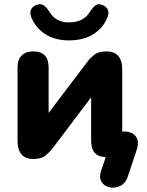

<svg xmlns="http://www.w3.org/2000/svg" viewBox="-20 -743 696 908"><path d="M306 -552Q239 -552 193.5 -582Q148 -612 128 -661Q120 -684 127.5 -699Q135 -714 154 -720Q172 -727 185.5 -718.5Q199 -710 212 -690Q242 -637 306 -637Q377 -637 407 -690Q421 -710 432.5 -718.5Q444 -727 462 -720Q481 -714 489 -699Q497 -684 488 -661Q469 -612 422.5 -582Q376 -552 306 -552ZM583 96Q573 125 548.5 136.5Q524 148 499 143Q474 138 460.5 117.5Q447 97 459 62L480 0Q411 -2 411 -77V-283L230 -43Q217 -26 196.5 -8.5Q176 9 138 9Q63 9 63 -78V-423Q63 -461 82.5 -480.5Q102 -500 137 -500Q210 -500 210 -423V-209L391 -448Q404 -466 425 -483Q446 -500 483 -500Q558 -500 558 -414V-121H566Q606 -121 623 -97Q640 -73 625 -30Z"/></svg>

Font: Chiron GoRound TC EB
Style: Regular
Weight: 700
Designer: Ryoko NISHIZUKA 西塚涼子 (kana, bopomofo & ideographs); Paul D. Hunt (Latin, Greek & Cyrillic); Sandoll Communications 산돌커뮤니
Foundry: Adobe
Version: Version 1.000;hotconv 1.1.1;makeotfexe 2.6.0